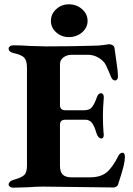

<svg xmlns="http://www.w3.org/2000/svg" viewBox="-20 -865 615 890"><path d="M20 0ZM20 -10Q20 -16 25.5 -22Q31 -28 42 -31Q78 -41 91.5 -53Q105 -65 105 -96V-551Q105 -584 92.5 -597.5Q80 -611 43 -619Q20 -624 20 -640Q20 -646 26 -650.5Q32 -655 42 -655Q80 -655 119 -652Q171 -650 192 -650Q315 -650 408 -653Q439 -653 461 -656.5Q483 -660 486 -660Q494 -660 502 -655.5Q510 -651 511 -641Q513 -622 519 -584Q527 -530 527 -511Q527 -502 523 -497Q519 -492 514 -492Q501 -492 495 -508Q492 -515 484.5 -533Q477 -551 471.5 -562Q466 -573 459 -580Q428 -611 387 -611H312Q290 -611 274 -599Q258 -587 258 -567V-378Q258 -354 283 -354H371Q395 -354 406.5 -368.5Q418 -383 429 -414Q435 -433 449 -433Q454 -433 458 -427Q462 -421 461 -411Q457 -361 457 -330Q457 -288 460 -249L461 -241Q461 -223 450 -223Q443 -223 436.5 -230Q430 -237 427 -248Q418 -280 406.5 -295Q395 -310 376 -310H283Q258 -310 258 -287V-97Q258 -68 271 -55.5Q284 -43 311 -43H397Q445 -43 473 -65Q501 -87 530 -145Q537 -157 549 -157Q554 -157 556.5 -151.5Q559 -146 559 -138Q559 -120 553 -95.5Q547 -71 535 -34Q530 -20 527 -9Q525 -3 518.5 0.5Q512 4 505 4Q464 4 426 3Q216 0 179 0Q146 0 110 3Q62 5 41 5Q32 5 26 0.5Q20 -4 20 -10ZM216 -768Q216 -800 240.5 -822.5Q265 -845 299 -845Q335 -845 360.5 -822.5Q386 -800 386 -768Q386 -737 360.5 -715Q335 -693 299 -693Q265 -693 240.5 -715Q216 -737 216 -768Z"/></svg>

Font: EB Garamond
Style: Bold
Weight: 700
Designer: Georg Duffner and Octavio Pardo
Foundry: Georg Duffner
Version: Version 1.000; ttfautohint (v1.6)